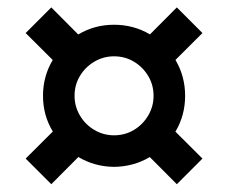

<svg xmlns="http://www.w3.org/2000/svg" viewBox="-20 -504 600 505"><path d="M280 -65.1Q228.6 -65.7 186.4 -90.9Q144.2 -116.1 118.7 -158.4Q93.1 -200.7 93.1 -252Q93.1 -303.4 118.6 -346Q144.1 -388.5 186.4 -413.7Q228.7 -438.9 280 -438.9Q331.4 -438.9 374 -413.8Q416.7 -388.6 441.8 -345.9Q466.9 -303.2 466.9 -252Q466.9 -200.7 441.8 -158.4Q416.7 -116.1 374 -90.9Q331.4 -65.7 280 -65.1ZM114.9 -19.5 47.5 -86.9 151.3 -190.3 218.3 -123.3ZM279.8 -148.1Q308.7 -148.1 332.2 -162.2Q355.7 -176.3 369.8 -200.2Q383.9 -224.2 383.9 -251.8Q383.9 -280.7 369.8 -304.2Q355.7 -327.7 332.2 -341.8Q308.7 -355.9 279.8 -355.9Q252.2 -355.9 228.2 -341.8Q204.3 -327.7 190.2 -304.2Q176.1 -280.7 176.1 -251.8Q176.1 -224.2 190.2 -200.2Q204.3 -176.3 228.2 -162.2Q252.2 -148.1 279.8 -148.1ZM151.3 -313.7 47.5 -417.1 114.9 -484.5 218.3 -380.7ZM445.1 -19.5 341.7 -123.3 408.7 -190.3 512.5 -86.9ZM408.7 -313.7 341.7 -380.7 445.1 -484.5 512.5 -417.1Z"/></svg>

Font: Titillium Web SemiBold
Style: Regular
Weight: 600
Designer: Mohamed Gaber, Accademia di Belle Arti di Urbino
Foundry: Kief Type Foundry, Accademia di Belle Arti di Urbino
Version: Version 3.000; ttfautohint (v1.8.4)